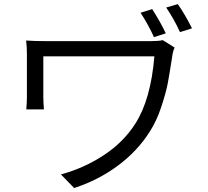

<svg xmlns="http://www.w3.org/2000/svg" viewBox="-20 -858 1017 937"><path d="M722.7 -813.5Q761.7 -752.9 789.1 -695.3L731.4 -676.8Q706.1 -733.4 666 -795.9ZM107.4 -660.2Q147.5 -657.2 210.9 -657.2H713.9Q753.9 -657.2 774.4 -662.1L832 -626Q822.3 -602.5 820.3 -581.1Q807.6 -500 799.3 -454.6Q791 -409.2 767.6 -337.9Q744.1 -266.6 710.9 -215.8Q652.3 -122.1 556.2 -50.3Q460 21.5 341.8 59.6L277.3 -6.8Q389.6 -37.1 486.3 -100.6Q583 -164.1 640.6 -254.9Q715.8 -372.1 733.4 -583H191.4V-386.7Q191.4 -361.3 194.3 -324.2H108.4Q111.3 -359.4 111.3 -386.7V-594.7Q111.3 -631.8 107.4 -660.2ZM791 -821.3 847.7 -837.9Q883.8 -786.1 917 -719.7L858.4 -701.2Q829.1 -765.6 791 -821.3Z"/></svg>

Font: Min Sans
Style: Regular
Weight: 400
Designer: Jinseong-Kim, NotoSansCJK, Nunito
Foundry: Jinseong-Kim
Version: Version 1.400;Glyphs 3.1.2 (3151)